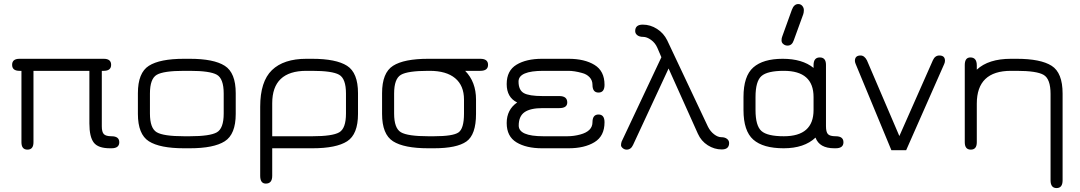

<svg xmlns="http://www.w3.org/2000/svg" viewBox="-20 -746 5436 966"><path d="M429.7 -389.6H148.4V-30.3Q148.4 6.8 118.2 6.8Q87.9 6.8 87.9 -30.3V-389.6H78.1Q41 -389.6 41 -419.9Q41 -450.2 78.1 -450.2H502Q539.1 -450.2 539.1 -419.9Q539.1 -389.6 502 -389.6H492.2V-110.4Q492.2 -82 502.4 -71.3Q512.7 -60.5 541 -60.5Q580.1 -60.5 580.1 -30.3Q580.1 0 541 0H533.2Q473.6 0 451.7 -28.8Q429.7 -57.6 429.7 -125Z M934.6 0H906.2Q784.2 0 729 -35.2Q673.8 -70.3 673.8 -172.9V-277.3Q673.8 -379.9 729 -415Q784.2 -450.2 906.2 -450.2H934.6Q1055.7 -450.2 1110.8 -415Q1166 -379.9 1166 -277.3V-172.9Q1166 -70.3 1110.8 -35.2Q1055.7 0 934.6 0ZM906.2 -60.5H934.6Q1036.1 -60.5 1070.8 -80.1Q1105.5 -99.6 1105.5 -174.8V-275.4Q1105.5 -350.6 1070.8 -370.1Q1036.1 -389.6 934.6 -389.6H906.2Q802.7 -389.6 768.6 -369.6Q734.4 -349.6 734.4 -275.4V-174.8Q734.4 -100.6 768.6 -80.6Q802.7 -60.5 906.2 -60.5Z M1720.7 -275.4Q1720.7 -350.6 1686 -370.1Q1651.4 -389.6 1549.8 -389.6H1521.5Q1349.6 -389.6 1349.6 -226.6V-60.5H1551.8Q1652.3 -60.5 1686.5 -80.1Q1720.7 -99.6 1720.7 -174.8ZM1521.5 -450.2H1549.8Q1670.9 -450.2 1726.1 -415Q1781.2 -379.9 1781.2 -277.3V-172.9Q1781.2 -70.3 1726.6 -35.2Q1671.9 0 1551.8 0H1349.6V138.7Q1349.6 177.7 1317.4 177.7Q1289.1 177.7 1289.1 138.7V-209Q1289.1 -335.9 1348.1 -393.1Q1407.2 -450.2 1521.5 -450.2Z M2396.5 -450.2Q2435.5 -450.2 2435.5 -419.9Q2435.5 -389.6 2396.5 -389.6H2320.3Q2375 -334 2375 -245.1V-172.9Q2375 -68.4 2326.7 -34.2Q2278.3 0 2163.1 0H2134.8Q2012.7 0 1957.5 -35.2Q1902.3 -70.3 1902.3 -172.9V-277.3Q1902.3 -379.9 1957.5 -415Q2012.7 -450.2 2134.8 -450.2ZM2134.8 -389.6Q2031.2 -389.6 1997.1 -369.6Q1962.9 -349.6 1962.9 -275.4V-174.8Q1962.9 -100.6 1997.1 -80.6Q2031.2 -60.5 2134.8 -60.5H2163.1Q2258.8 -60.5 2286.6 -79.6Q2314.5 -98.6 2314.5 -174.8V-245.1Q2314.5 -315.4 2270 -352.5Q2225.6 -389.6 2141.6 -389.6Z M2793.9 -202.1H2710Q2648.4 -202.1 2619.1 -181.6Q2589.8 -161.1 2589.8 -114.3Q2589.8 -60.5 2713.9 -60.5H2834Q2867.2 -60.5 2899.4 -69.3Q2960.9 -85.9 2960.9 -130.9Q2960.9 -169.9 2991.2 -169.9Q3021.5 -169.9 3021.5 -130.9Q3021.5 -61.5 2971.2 -30.8Q2920.9 0 2840.8 0H2707Q2627.9 0 2578.6 -29.8Q2529.3 -59.6 2529.3 -127Q2529.3 -194.3 2582 -230.5Q2529.3 -255.9 2529.3 -323.2Q2529.3 -390.6 2578.6 -420.4Q2627.9 -450.2 2707 -450.2H2840.8Q2920.9 -450.2 2971.2 -419.4Q3021.5 -388.7 3021.5 -319.3Q3021.5 -280.3 2991.2 -280.3Q2960.9 -280.3 2960.9 -319.3Q2960.9 -341.8 2946.3 -357.4Q2931.6 -373 2908.2 -378.9Q2870.1 -389.6 2838.9 -389.6Q2835.9 -389.6 2834 -389.6H2713.9Q2588.9 -389.6 2588.9 -335.9Q2588.9 -293 2615.2 -277.8Q2641.6 -262.7 2710 -262.7H2793.9Q2834 -262.7 2834 -230.5Q2834 -202.1 2793.9 -202.1Z M3491.2 -73.2 3343.8 -401.4 3165 -16.6Q3154.3 6.8 3132.8 6.8Q3122.1 6.8 3113.3 -0.5Q3104.5 -7.8 3104.5 -15.6Q3104.5 -23.4 3107.4 -33.2L3307.6 -458L3287.1 -505.9Q3276.4 -530.3 3255.4 -545.4Q3234.4 -560.5 3215.8 -560.5Q3197.3 -560.5 3186.5 -568.8Q3175.8 -577.1 3175.8 -589.8Q3175.8 -622.1 3213.9 -622.1Q3252 -622.1 3285.6 -600.6Q3319.3 -579.1 3336.9 -543L3542 -108.4Q3553.7 -85 3572.8 -70.3Q3591.8 -55.7 3609.4 -55.7Q3627 -55.7 3637.7 -47.4Q3648.4 -39.1 3648.4 -26.4Q3648.4 5.9 3611.3 5.9Q3574.2 5.9 3541 -15.1Q3507.8 -36.1 3491.2 -73.2Z M3996.1 -725.6Q4008.8 -725.6 4016.6 -716.3Q4024.4 -707 4024.4 -695.3Q4024.4 -683.6 4021.5 -674.8L3973.6 -543Q3964.8 -516.6 3942.4 -516.6Q3929.7 -516.6 3920.9 -524.4Q3912.1 -531.2 3912.1 -543Q3912.1 -554.7 3916 -563.5L3963.9 -696.3Q3974.6 -725.6 3996.1 -725.6ZM4184.6 0H4177.7Q4102.5 0 4083 -53.7Q4026.4 0 3922.9 0Q3819.3 0 3770 -43.5Q3720.7 -86.9 3720.7 -192.4V-257.8Q3720.7 -363.3 3770 -406.7Q3819.3 -450.2 3918 -450.2Q4016.6 -450.2 4073.2 -404.3V-418Q4073.2 -457 4104.5 -457Q4135.7 -457 4135.7 -419.9V-111.3Q4135.7 -82 4145.5 -71.3Q4155.3 -60.5 4184.6 -60.5Q4223.6 -60.5 4223.6 -30.3Q4223.6 0 4184.6 0ZM3923.8 -389.6Q3840.8 -389.6 3811 -363.3Q3781.2 -336.9 3781.2 -257.8V-192.4Q3781.2 -113.3 3811 -86.9Q3840.8 -60.5 3923.8 -60.5Q4073.2 -60.5 4073.2 -192.4V-257.8Q4073.2 -389.6 3923.8 -389.6Z M4673.8 -443.4Q4684.6 -466.8 4706.1 -466.8Q4734.4 -466.8 4734.4 -440.4Q4734.4 -432.6 4730.5 -423.8L4539.1 9.8H4464.8L4285.2 -423.8Q4281.2 -433.6 4281.2 -439.5Q4281.2 -466.8 4309.6 -466.8Q4329.1 -466.8 4341.8 -442.4L4504.9 -61.5Z M5066.4 -389.6Q4894.5 -389.6 4894.5 -224.6V-30.3Q4894.5 6.8 4864.3 6.8Q4834 6.8 4834 -30.3V-418.9Q4834 -457 4862.3 -457Q4894.5 -457 4894.5 -417V-395.5Q4953.1 -450.2 5066.4 -450.2H5094.7Q5215.8 -450.2 5271 -415Q5326.2 -379.9 5326.2 -275.4V161.1Q5326.2 200.2 5295.9 200.2Q5265.6 200.2 5265.6 161.1V-273.4Q5265.6 -348.6 5231 -369.1Q5196.3 -389.6 5094.7 -389.6Z"/></svg>

Font: Jura
Style: Medium
Weight: 500
Version: Version 2.6.1